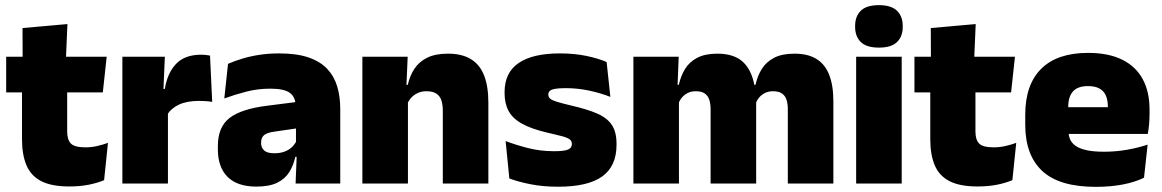

<svg xmlns="http://www.w3.org/2000/svg" viewBox="-20 -713 4515 746"><path d="M249 11.5Q180.5 11.5 140.2 -9.2Q100 -30 82.8 -71Q65.5 -112 65.5 -172V-436H241V-202Q241 -170 255.5 -155.2Q270 -140.5 312.5 -140.5Q335.5 -140.5 358.2 -145.8Q381 -151 399.5 -158L384.5 -13Q358.5 -2 324.5 4.8Q290.5 11.5 249 11.5ZM379.5 -354H4V-492.5H394.5ZM236 -480.5H68L67.5 -604L242 -619.5Z M630 -267.5 579 -367.5H620.5Q630.5 -430 664.5 -465.2Q698.5 -500.5 762 -500.5Q771.5 -500.5 779.8 -499.5Q788 -498.5 796 -497L804.5 -317Q794.5 -319 780.8 -320Q767 -321 754 -321Q707 -321 676 -306.8Q645 -292.5 630 -267.5ZM632.5 0H455.5V-492.5H620.5L613.5 -329.5H632.5Z M1302 0H1128.5L1133.5 -126L1130 -130.5V-283.5L1128.5 -301.5Q1128.5 -336 1106.2 -352.2Q1084 -368.5 1030.5 -368.5Q982 -368.5 937.2 -357Q892.5 -345.5 851.5 -330.5L866 -465Q891 -476 921.5 -485.2Q952 -494.5 988 -500Q1024 -505.5 1064.5 -505.5Q1133 -505.5 1178.8 -489.8Q1224.5 -474 1251.5 -445.2Q1278.5 -416.5 1290.2 -377Q1302 -337.5 1302 -290ZM976 12Q902 12 864.2 -25.8Q826.5 -63.5 826.5 -133V-145.5Q826.5 -219.5 871.8 -254.5Q917 -289.5 1016.5 -302L1142 -318L1152.5 -217L1046 -201.5Q1017 -197.5 1005.8 -187.8Q994.5 -178 994.5 -159V-157Q994.5 -139.5 1006.2 -128.5Q1018 -117.5 1045.5 -117.5Q1068.5 -117.5 1085.2 -123.8Q1102 -130 1113.2 -140.5Q1124.5 -151 1131 -163.5L1156 -103.5H1127.5Q1120 -70 1103.8 -44Q1087.5 -18 1057 -3Q1026.5 12 976 12Z M1877.5 0H1700.5V-283Q1700.5 -306.5 1694.8 -323.5Q1689 -340.5 1675 -349.5Q1661 -358.5 1637 -358.5Q1618.5 -358.5 1604 -352Q1589.5 -345.5 1579.2 -334.8Q1569 -324 1563 -310.5L1536 -383.5H1564.5Q1572 -418 1589.8 -445.2Q1607.5 -472.5 1639.2 -488.5Q1671 -504.5 1720.5 -504.5Q1774.5 -504.5 1809.2 -483.5Q1844 -462.5 1860.8 -420.2Q1877.5 -378 1877.5 -313.5ZM1565 0H1388V-492.5H1564L1558.5 -366L1565 -348Z M2148.5 12.5Q2090 12.5 2042 3Q1994 -6.5 1959 -19.5L1944.5 -165Q1983.5 -150 2031.2 -137.8Q2079 -125.5 2133 -125.5Q2172.5 -125.5 2187.2 -132Q2202 -138.5 2202 -153V-154Q2202 -165 2193.5 -171.5Q2185 -178 2163.8 -183.8Q2142.5 -189.5 2105 -198Q2043.5 -212.5 2007.5 -232.8Q1971.5 -253 1956 -282Q1940.5 -311 1940.5 -351V-355Q1940.5 -431 1995.2 -468.2Q2050 -505.5 2155 -505.5Q2211.5 -505.5 2258.2 -495.8Q2305 -486 2337 -472L2351.5 -336.5Q2315 -351 2270 -360.8Q2225 -370.5 2178 -370.5Q2151 -370.5 2136.2 -367.8Q2121.5 -365 2116 -359.5Q2110.5 -354 2110.5 -346V-345Q2110.5 -336 2117.5 -329.8Q2124.5 -323.5 2144 -317.5Q2163.5 -311.5 2201 -302.5Q2262.5 -288.5 2301 -271.5Q2339.5 -254.5 2357.5 -227.2Q2375.5 -200 2375.5 -153.5V-150.5Q2375.5 -67.5 2320 -27.5Q2264.5 12.5 2148.5 12.5Z M3218 0H3041V-288Q3041 -310 3035.8 -325.8Q3030.5 -341.5 3018 -350Q3005.5 -358.5 2983.5 -358.5Q2966 -358.5 2952.8 -352Q2939.5 -345.5 2930.2 -334.8Q2921 -324 2916 -310.5L2900.5 -383.5H2915.5Q2923 -418 2940 -445.2Q2957 -472.5 2987.8 -488.5Q3018.5 -504.5 3067 -504.5Q3119 -504.5 3152.2 -484Q3185.5 -463.5 3201.8 -422.2Q3218 -381 3218 -318.5ZM2618 0H2441V-492.5H2617L2611.5 -352.5L2618 -348ZM2918 0H2741V-288Q2741 -310 2735.8 -325.8Q2730.5 -341.5 2718 -350Q2705.5 -358.5 2683.5 -358.5Q2666 -358.5 2652.8 -352Q2639.5 -345.5 2630.2 -334.8Q2621 -324 2616 -310.5L2589 -383.5H2617.5Q2625 -418 2641.8 -445.2Q2658.5 -472.5 2689 -488.5Q2719.5 -504.5 2767 -504.5Q2835.5 -504.5 2870.2 -469Q2905 -433.5 2913.5 -366.5Q2914.5 -356.5 2916.2 -341Q2918 -325.5 2918 -314Z M3483.5 0H3306.5V-492.5H3483.5ZM3395 -528Q3346.5 -528 3324.5 -549.8Q3302.5 -571.5 3302.5 -608.5V-612.5Q3302.5 -649.5 3324.5 -671.2Q3346.5 -693 3395 -693Q3443 -693 3465.2 -671.2Q3487.5 -649.5 3487.5 -612.5V-608.5Q3487.5 -571 3465.2 -549.5Q3443 -528 3395 -528Z M3778 11.5Q3709.5 11.5 3669.2 -9.2Q3629 -30 3611.8 -71Q3594.5 -112 3594.5 -172V-436H3770V-202Q3770 -170 3784.5 -155.2Q3799 -140.5 3841.5 -140.5Q3864.5 -140.5 3887.2 -145.8Q3910 -151 3928.5 -158L3913.5 -13Q3887.5 -2 3853.5 4.8Q3819.5 11.5 3778 11.5ZM3908.5 -354H3533V-492.5H3923.5ZM3765 -480.5H3597L3596.5 -604L3771 -619.5Z M4237.5 13Q4096 13 4029.8 -48.5Q3963.5 -110 3963.5 -228.5V-267Q3963.5 -384.5 4025.8 -446Q4088 -507.5 4207.5 -507.5Q4287 -507.5 4340 -481.2Q4393 -455 4419.8 -405.8Q4446.5 -356.5 4446.5 -287V-271.5Q4446.5 -251.5 4444.8 -230.8Q4443 -210 4439.5 -192.5H4281Q4283 -223 4283.8 -250Q4284.5 -277 4284.5 -298.5Q4284.5 -324.5 4276.5 -342.2Q4268.5 -360 4251.5 -369.2Q4234.5 -378.5 4207.5 -378.5Q4167 -378.5 4148.8 -357.5Q4130.5 -336.5 4130.5 -298V-253.5L4131.5 -234.5V-203.5Q4131.5 -188 4137 -173.5Q4142.5 -159 4157.2 -147.8Q4172 -136.5 4199.2 -130Q4226.5 -123.5 4270 -123.5Q4314.5 -123.5 4357 -130.8Q4399.5 -138 4439 -151L4425 -22.5Q4390.5 -5.5 4342.8 3.8Q4295 13 4237.5 13ZM4404 -192.5H4057V-296.5H4404Z"/></svg>

Font: Anek Malayalam ExtraBold
Style: Regular
Weight: 800
Version: Version 1.003